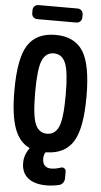

<svg xmlns="http://www.w3.org/2000/svg" viewBox="-70 -961 641 1223"><g transform="rotate(5 250.0 -350.0)"><path d="M125 -919.9H375Q389.6 -919.9 399.9 -910.2Q410.2 -900.4 410.2 -884.8V-865.2Q410.2 -850.6 399.9 -840.3Q389.6 -830.1 375 -830.1H125Q110.4 -830.1 100.1 -839.8Q89.8 -849.6 89.8 -865.2V-884.8Q89.8 -899.4 100.1 -909.7Q110.4 -919.9 125 -919.9ZM175.3 -161.6Q198.2 -108.4 250 -108.4Q301.8 -108.4 324.7 -161.6Q347.7 -214.8 347.7 -364.7Q347.7 -514.6 324.7 -568.4Q301.8 -622.1 250 -622.1Q198.2 -622.1 175.3 -568.4Q152.3 -514.6 152.3 -364.7Q152.3 -214.8 175.3 -161.6ZM480.5 -365.2Q480.5 -161.1 427.2 -76.7Q374 7.8 256.8 9.8Q252 9.8 249 14.6Q240.2 31.2 240.2 49.8Q240.2 109.4 294.9 110.4Q325.2 110.4 358.4 98.6Q369.1 94.7 379.4 101.6Q389.6 108.4 389.6 120.1V165Q389.6 180.7 380.4 193.4Q371.1 206.1 356.4 210Q313.5 219.7 275.4 219.7Q198.2 219.7 156.7 186Q115.2 152.3 115.2 89.8Q115.2 39.1 146.5 -3.9Q148.4 -7.8 144.5 -9.8Q80.1 -40 49.8 -125Q19.5 -210 19.5 -365.2Q19.5 -572.3 74.2 -656.2Q128.9 -740.2 250 -740.2Q371.1 -740.2 425.8 -656.2Q480.5 -572.3 480.5 -365.2Z"/></g></svg>

Font: Rounded-L Mgen+ 1m bold
Style: Bold
Weight: 700
Designer: [Source Han Sans]
Ryoko NISHIZUKA  (kana & ideographs); Paul D. Hunt (Latin, Greek & Cyrillic); Wenlong ZHANG  (bopomofo
Version: Version 1.059.20150602